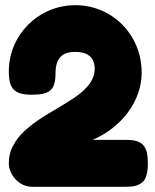

<svg xmlns="http://www.w3.org/2000/svg" viewBox="-20 -720 597 740"><path d="M537 -154C521 -180 487 -181 460 -181H337C441 -225 526 -324 526 -440C526 -585 414 -700 270 -700C128 -700 14 -585 14 -445C14 -376 36 -355 103 -355C171 -355 194 -372 194 -438C194 -471 202 -502 235 -515C245 -518 257 -520 271 -520C315 -520 345 -501 345 -455C345 -405 304 -369 266 -343C242 -327 217 -312 190 -296C135 -264 60 -218 31 -159C19 -138 14 -115 14 -91C14 -44 56 0 103 0H458C487 0 519 -1 537 -27C545 -40 550 -61 550 -89C550 -120 546 -141 537 -154Z"/></svg>

Font: Periwinkle
Style: Bold
Weight: 700
Version: Version 2.001